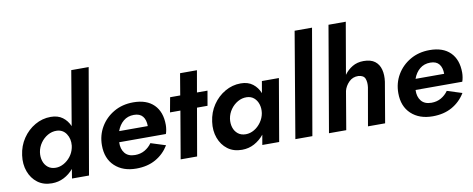

<svg xmlns="http://www.w3.org/2000/svg" viewBox="-67 -1085 3452 1401"><g transform="rotate(-10 1659.5 -385.0)"><path d="M43 -230Q52 -299 88.5 -353Q125 -407 179.5 -438.5Q234 -470 296 -470Q349 -470 383.5 -444.5Q418 -419 436 -377L504 -780H633L498 0H372L383 -69Q353 -33 312 -12Q271 9 223 9Q160 9 117 -23.5Q74 -56 54 -110.5Q34 -165 43 -230ZM175 -230Q170 -195 179.5 -165Q189 -135 212 -116.5Q235 -98 270 -98Q300 -98 329 -114Q358 -130 379.5 -157.5Q401 -185 409 -220L412 -237Q417 -287 392.5 -324Q368 -361 322 -363Q287 -364 255.5 -346Q224 -328 202.5 -297.5Q181 -267 175 -230Z M848 10Q749 10 689 -46Q629 -102 629 -200Q629 -275 665 -336Q701 -397 764 -433.5Q827 -470 908 -470Q1007 -470 1060.5 -416.5Q1114 -363 1114 -267Q1114 -251 1111 -232.5Q1108 -214 1103 -201H757Q755 -151 780 -120Q805 -89 856 -89Q896 -89 927.5 -107Q959 -125 980 -155L1090 -120Q1053 -59 992 -24.5Q931 10 848 10ZM897 -379Q851 -379 819 -352.5Q787 -326 771 -281H983Q983 -327 962 -353Q941 -379 897 -379Z M1180 -460H1255L1282 -620H1407L1379 -460H1457L1438 -351H1360L1299 0H1177L1237 -351H1160Z M1451 -230Q1460 -299 1496.5 -353Q1533 -407 1587.5 -438.5Q1642 -470 1704 -470Q1758 -470 1793 -443Q1828 -416 1845 -373L1860 -460H1986L1907 0H1782L1795 -74Q1764 -36 1722.5 -13.5Q1681 9 1631 9Q1568 9 1525 -23.5Q1482 -56 1462 -110.5Q1442 -165 1451 -230ZM1583 -230Q1578 -195 1587.5 -165Q1597 -135 1620 -116.5Q1643 -98 1678 -98Q1710 -98 1740 -115.5Q1770 -133 1791.5 -163.5Q1813 -194 1819 -230Q1824 -265 1814.5 -295Q1805 -325 1783.5 -343.5Q1762 -362 1730 -363Q1695 -364 1663.5 -346Q1632 -328 1610.5 -297.5Q1589 -267 1583 -230Z M2159 -780H2288L2153 0H2027Z M2614 -280Q2619 -317 2609 -344Q2599 -371 2559 -374Q2517 -375 2489 -346.5Q2461 -318 2452 -283L2404 0H2276L2410 -780H2538L2472 -398Q2496 -432 2532 -453.5Q2568 -475 2615 -475Q2669 -475 2699 -452Q2729 -429 2739.5 -389Q2750 -349 2743 -299L2692 0H2565Z M3044 10Q2945 10 2885 -46Q2825 -102 2825 -200Q2825 -275 2861 -336Q2897 -397 2960 -433.5Q3023 -470 3104 -470Q3203 -470 3256.5 -416.5Q3310 -363 3310 -267Q3310 -251 3307 -232.5Q3304 -214 3299 -201H2953Q2951 -151 2976 -120Q3001 -89 3052 -89Q3092 -89 3123.5 -107Q3155 -125 3176 -155L3286 -120Q3249 -59 3188 -24.5Q3127 10 3044 10ZM3093 -379Q3047 -379 3015 -352.5Q2983 -326 2967 -281H3179Q3179 -327 3158 -353Q3137 -379 3093 -379Z"/></g></svg>

Font: Von Semi
Style: Italic
Weight: 600
Version: Version 4.000; ttfautohint (v1.8.4.7-5d5b)